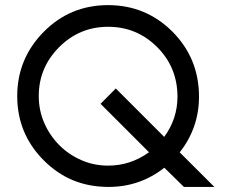

<svg xmlns="http://www.w3.org/2000/svg" viewBox="-20 -735 902 757"><path d="M688.5 -134.3 825.2 2H705.1L627.9 -73.7Q531.7 2 408.2 2Q332.5 2 269.3 -23.7Q206.1 -49.3 152.8 -102.5Q47.9 -207.5 47.9 -356Q47.9 -503.9 152.8 -609.9Q256.8 -714.8 406.2 -714.8Q555.2 -714.8 660.2 -609.9Q764.6 -504.4 764.6 -354Q764.6 -231 688.5 -134.3ZM376.5 -325.7 436.5 -386.2 627.4 -195.3Q679.7 -266.6 679.7 -354Q679.7 -469.2 599.6 -549.3Q519.5 -629.4 406.2 -629.4Q293.5 -629.4 213.4 -549.3Q132.8 -468.8 132.8 -356Q132.8 -300.3 154.3 -250.7Q175.8 -201.2 212.9 -163.6Q250 -126 299.8 -104Q349.6 -82 406.2 -82Q494.6 -82 567.4 -134.8Z"/></svg>

Font: Proletarsk
Style: Regular
Weight: 400
Designer: Peter Wiegel, original typeface by Carl Albert Fahrenwaldt 1901
Foundry: Peter Wiegel
Version: Version 1.000 2010 initial release